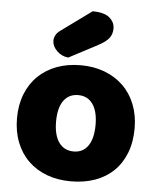

<svg xmlns="http://www.w3.org/2000/svg" viewBox="-54 -790 693 852"><g transform="rotate(5 293.0 -364.0)"><path d="M324 -744Q376 -744 399.5 -724Q423 -704 423 -676Q423 -650 409 -632.5Q395 -615 363 -598L234 -530Q204 -533 183 -554Q162 -575 162 -599Q162 -611 168 -623Q174 -635 188 -645ZM555 -243Q555 -181 536 -132.5Q517 -84 482.5 -51Q448 -18 400 -1Q352 16 293 16Q234 16 186 -2Q138 -20 103.5 -53.5Q69 -87 50 -135Q31 -183 31 -243Q31 -302 50 -350Q69 -398 103.5 -431.5Q138 -465 186 -483Q234 -501 293 -501Q352 -501 400 -482.5Q448 -464 482.5 -430.5Q517 -397 536 -349Q555 -301 555 -243ZM205 -243Q205 -182 228.5 -149.5Q252 -117 294 -117Q336 -117 358.5 -150Q381 -183 381 -243Q381 -303 358 -335.5Q335 -368 293 -368Q251 -368 228 -335.5Q205 -303 205 -243Z"/></g></svg>

Font: Baloo Thambi
Style: Regular
Weight: 400
Designer: Aadarsh Rajan and Ek Type
Foundry: Ek Type
Version: Version 1.443;PS 1.000;hotconv 16.6.51;makeotf.lib2.5.65220;